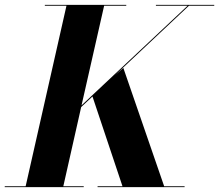

<svg xmlns="http://www.w3.org/2000/svg" viewBox="-62 -770 902 790"><path d="M-42.5 -3.5H43.5L211.5 -746.5H122.5V-750H457.5V-746.5H366.5L273.5 -336.5L710 -746.5H579.5V-750H819.5V-746.5H715.5L408.5 -458L445.5 -490.5L613.5 -3.5H697.5V0H339.5V-3.5H442L318.5 -373L272 -329.5L198.5 -3.5H282.5V0H-42.5Z"/></svg>

Font: Bodoni* 48pt
Style: Bold Italic
Weight: 700
Italic angle: -13°
Version: Version 2.3